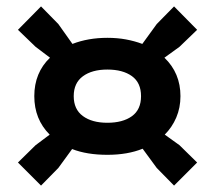

<svg xmlns="http://www.w3.org/2000/svg" viewBox="-20 -670 670 599"><path d="M36 -163 91 -217 135 -250Q87 -298 87 -370Q87 -443 136 -490L91 -524L36 -577L108 -650L162 -595L206 -533Q255 -552 315 -552Q346 -552 373 -547Q400 -542 424 -533L469 -595L523 -650L595 -577L540 -524L493 -490Q543 -442 543 -370Q543 -334 530 -303.5Q517 -273 494 -250L540 -217L595 -163L523 -91L469 -146L425 -206Q378 -187 315 -187Q251 -187 205 -205L162 -146L108 -91ZM210 -370Q210 -329 238.5 -308Q267 -287 315 -287Q363 -287 391.5 -307.5Q420 -328 420 -370Q420 -412 391.5 -432.5Q363 -453 315 -453Q267 -453 238.5 -432Q210 -411 210 -370Z"/></svg>

Font: Encode Sans Narrow
Style: Black
Weight: 900
Designer: Pablo Impallari, Andres Torresi
Foundry: Pablo Impallari, Andres Torresi
Version: Version 1.000; ttfautohint (v1.00) -l 8 -r 50 -G 200 -x 14 -